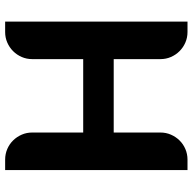

<svg xmlns="http://www.w3.org/2000/svg" viewBox="-21 -728 749 747"><g transform="rotate(90 353.5 -354.5)"><path d="M641.6 0H601.1Q579.1 0 559.8 -8.3Q540.5 -16.6 526.4 -31Q512.2 -45.4 503.9 -64.5Q495.6 -83.5 495.6 -105.5V-303.7H210V-105.5Q210 -83.5 201.7 -64.5Q193.4 -45.4 179 -31Q164.6 -16.6 145.5 -8.3Q126.5 0 104.5 0H64V-709.5H104.5Q126.5 -709.5 145.5 -701.2Q164.6 -692.9 179 -678.5Q193.4 -664.1 201.7 -645Q210 -626 210 -604V-422.4H495.6V-604Q495.6 -626 503.9 -645Q512.2 -664.1 526.4 -678.5Q540.5 -692.9 559.8 -701.2Q579.1 -709.5 601.1 -709.5H641.6Z"/></g></svg>

Font: Millunium
Style: Bold
Weight: 700
Designer: kolcsarzsolt
Foundry: Kolcsar Szilard Zsolt
Version: Version 2.000980; 2016